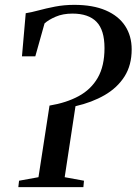

<svg xmlns="http://www.w3.org/2000/svg" viewBox="-20 -771 562 791"><path d="M55.5 0 58.5 -26.5 138.5 -41 184 -336Q253.5 -347.5 304.2 -375Q355 -402.5 382.8 -450.8Q410.5 -499 410.5 -573Q410.5 -647.5 377.5 -681.2Q344.5 -715 278.5 -715Q239 -715 209.5 -702.2Q180 -689.5 163.5 -674.5L125.5 -539H70.5L86 -716.5Q108.5 -720 139 -728.2Q169.5 -736.5 207 -743.8Q244.5 -751 286 -751Q363 -751 415.8 -728.2Q468.5 -705.5 495.5 -664.2Q522.5 -623 522.5 -567.5Q522.5 -502.5 493 -456Q463.5 -409.5 411.2 -379.2Q359 -349 291 -333.5L246.5 -41L326 -26.5L323.5 0Z"/></svg>

Font: Merriweather 96pt
Style: Italic
Weight: 400
Italic angle: -7.8°
Version: Version 2.101